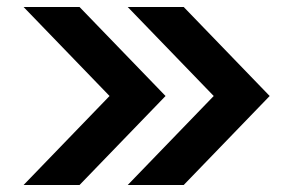

<svg xmlns="http://www.w3.org/2000/svg" viewBox="-20 -634 814 550"><path d="M752.5 -359 506.2 -104H345.8L592.2 -359L345.8 -614H506.2ZM454.2 -359 207.8 -104H47.5L293.8 -359L47.5 -614H207.8Z"/></svg>

Font: Haskoy
Style: Regular
Weight: 400
Designer: Ertekin Erdin
Foundry: Ertekin Erdin
Version: Version 1.500